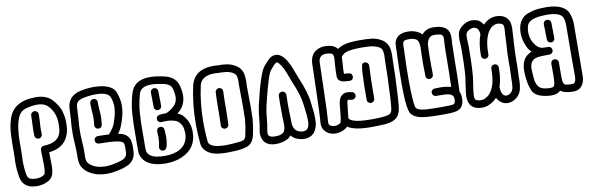

<svg xmlns="http://www.w3.org/2000/svg" viewBox="-53 -1275 5375 1749"><g transform="rotate(-10 2635.0 -400.0)"><path d="M270 -424Q254 -424 244 -433Q234 -442 233 -456Q232 -477 232 -499Q232 -535 234.5 -572Q237 -609 237 -643Q237 -657 247.5 -667Q258 -677 272 -677Q286 -677 296.5 -667Q307 -657 307 -643Q307 -606 304 -567Q301 -532 301 -499L302 -458Q302 -446 293.5 -436Q285 -426 270 -424ZM180 0Q55 0 33 -104Q20 -175 20 -244Q20 -271 22 -298Q23 -330 23 -379V-405Q23 -457 26.5 -518Q30 -579 50 -644Q97 -800 306 -800Q395 -800 448 -752V-751Q510 -688 526 -624Q540 -572 540 -527L539 -499Q539 -430 504 -374Q454 -296 340 -285V-263Q342 -227 342 -191Q342 -179 342 -149Q342 -119 333 -84Q319 -41 273.5 -20.5Q228 0 180 0ZM180 -69Q214 -69 238 -79.5Q262 -90 266 -102Q273 -130 273 -174Q273 -218 271 -260L270 -317Q270 -332 279.5 -342Q289 -352 304 -352Q446 -355 466 -461Q470 -488 470 -526Q470 -636 400 -701Q368 -731 306 -731Q276 -731 239 -724Q180 -714 154 -689Q92 -627 92 -404V-379Q92 -328 91 -297Q89 -270 89 -245Q89 -180 100 -119Q101 -119 101 -118Q103 -100 116 -86.5Q129 -73 168 -70Z M821 -419Q801 -419 792 -435Q786 -444 786 -454L787 -461Q792 -491 792 -525Q792 -550 789 -578Q786 -618 786 -660Q787 -675 797 -684Q807 -693 822 -693Q837 -692 846 -682.5Q855 -673 855 -660V-657Q855 -622 858 -583Q861 -554 861 -526Q861 -486 855 -446Q848 -419 821 -419ZM826 0Q716 -1 644 -57Q600 -95 592 -135Q586 -163 586 -191L587 -211Q587 -280 583.5 -324Q580 -368 580 -415Q580 -479 587 -550L592 -644Q598 -758 716 -786H717Q778 -800 842 -800Q865 -800 889 -798Q1016 -784 1042 -713V-712Q1066 -648 1066 -590Q1066 -514 1028 -415Q1012 -373 987 -341L1005 -338Q1070 -323 1091 -271Q1100 -240 1100 -209L1098 -165Q1098 -86 1033 -47Q983 -20 895 -6Q860 0 826 0ZM824 -69Q852 -69 883 -74Q968 -89 998.5 -107.5Q1029 -126 1029 -165L1030 -208Q1030 -235 1024 -249Q1009 -284 801 -284Q787 -284 777 -294Q767 -304 767 -318Q767 -333 777 -343Q787 -353 801 -353Q859 -353 904 -350Q948 -397 963 -438Q997 -530 997 -592Q997 -639 978 -685Q954 -731 848 -731Q792 -731 731 -718Q690 -709 676 -690Q662 -671 661 -641L656 -545Q649 -475 649 -415Q649 -372 652.5 -327.5Q656 -283 656 -236L655 -189Q655 -169 659 -150Q663 -131 687 -111Q742 -69 824 -69Z M1384 -491Q1369 -491 1359 -501Q1349 -511 1349 -526Q1349 -558 1348 -591.5Q1347 -625 1347 -659Q1347 -674 1357 -684Q1367 -694 1381 -694Q1396 -694 1406 -684Q1416 -674 1416 -659Q1416 -627 1417 -593.5Q1418 -560 1418 -526Q1418 -511 1408 -501Q1398 -491 1384 -491ZM1367 -119Q1362 -119 1356 -121Q1333 -131 1333 -153Q1333 -160 1335 -166Q1344 -201 1344 -241Q1344 -254 1343 -269.5Q1342 -285 1342 -303Q1342 -317 1352 -327Q1362 -337 1377 -337Q1391 -337 1401 -327Q1411 -317 1411 -302Q1411 -287 1412.5 -271Q1414 -255 1414 -239Q1414 -192 1400 -143Q1389 -119 1367 -119ZM1371 0Q1255 0 1193 -48Q1144 -88 1141 -147Q1140 -174 1140 -225Q1141 -243 1141 -284V-322Q1141 -405 1146.5 -496Q1152 -587 1180 -682Q1214 -800 1360 -800Q1415 -800 1487 -784Q1606 -761 1623 -654Q1631 -618 1631 -586Q1631 -507 1579 -453L1578 -452Q1569 -443 1552 -430Q1579 -419 1599 -401V-400Q1660 -336 1660 -240Q1660 -88 1516 -27Q1451 0 1371 0ZM1370 -69Q1552 -69 1586 -196V-197Q1591 -217 1591 -240Q1591 -257 1586.5 -287Q1582 -317 1551 -350Q1515 -380 1435 -380Q1416 -380 1397 -378H1392Q1381 -378 1370 -386.5Q1359 -395 1359 -413Q1359 -425 1366 -435Q1378 -450 1439 -450H1452Q1488 -463 1530 -502Q1562 -534 1562 -586Q1562 -610 1555 -639V-640Q1550 -672 1533 -689.5Q1516 -707 1472 -717Q1405 -731 1362 -731Q1263 -731 1246 -663V-662Q1220 -574 1215 -481Q1210 -400 1210 -321V-224Q1209 -208 1209 -191L1210 -150Q1213 -118 1240 -99Q1267 -80 1302 -75H1303Q1337 -69 1370 -69Z M1956 -218H1955Q1940 -219 1931 -229Q1922 -239 1922 -251V-254Q1925 -330 1925 -405.5Q1925 -481 1929 -559Q1930 -573 1940.5 -582.5Q1951 -592 1965 -592Q1998 -588 1998 -555Q1995 -494 1995 -434V-404Q1995 -328 1991 -251Q1990 -236 1980 -227Q1970 -218 1956 -218ZM1935 0Q1846 0 1795 -20Q1714 -56 1709 -126V-127Q1700 -218 1700 -305Q1700 -490 1739 -662V-663Q1779 -800 1948 -800Q1966 -800 1985 -798H1998Q2035 -798 2072.5 -792.5Q2110 -787 2149 -765Q2200 -736 2214 -680Q2220 -648 2220 -618L2218 -565Q2218 -515 2219 -466Q2220 -424 2220 -381Q2220 -324 2218 -266Q2212 -190 2195 -117Q2184 -62 2149 -35Q2104 0 1935 0ZM1935 -69Q1988 -69 2039 -75Q2094 -78 2109 -91Q2124 -104 2127 -131Q2143 -201 2149 -270Q2151 -329 2151 -387L2150 -465Q2149 -514 2149 -595L2150 -624Q2150 -646 2145.5 -667.5Q2141 -689 2115 -705Q2086 -721 2054 -725Q2022 -729 1981 -729Q1963 -731 1948 -731Q1828 -731 1806 -646Q1770 -483 1770 -307Q1770 -222 1778 -134Q1778 -112 1801 -96Q1837 -69 1935 -69Z M2524 -731Q2514 -730 2501 -717Q2493 -710 2463 -674Q2431 -645 2363 -358Q2350 -297 2346 -241Q2342 -190 2331 -134Q2329 -126 2329 -111Q2329 -70 2389 -70H2400Q2444 -70 2467.5 -87.5Q2491 -105 2491 -162Q2488 -234 2488 -340Q2488 -385 2489 -427Q2490 -442 2500 -451Q2510 -460 2523 -460Q2539 -460 2549 -449.5Q2559 -439 2559 -425Q2557 -380 2557 -330Q2558 -247 2560.5 -165.5Q2563 -84 2636 -72Q2645 -70 2652 -70Q2712 -70 2712 -159Q2712 -211 2703 -267Q2699 -292 2698 -309Q2690 -394 2633 -525Q2614 -572 2597 -620Q2584 -657 2560 -694Q2536 -731 2524 -731ZM2524 -800Q2575 -800 2620 -731Q2649 -682 2662 -643Q2678 -598 2697 -552Q2759 -407 2767 -314Q2768 -300 2771 -277Q2780 -224 2780 -162Q2780 -81 2740 -35Q2707 -1 2653 -1L2628 -3Q2566 -11 2531 -54Q2519 -38 2502 -27Q2453 0 2390 0Q2317 0 2283 -42Q2260 -74 2260 -118Q2260 -135 2263 -148Q2273 -198 2277 -247Q2281 -306 2295 -374Q2362 -664 2409 -718Q2446 -761 2465 -778Q2489 -799 2524 -800Z M2944 0Q2911 0 2882 -13Q2820 -45 2820 -113Q2827 -176 2834 -437Q2838 -634 2840 -664V-665Q2845 -744 2896 -776Q2934 -800 2978 -800Q3062 -800 3095 -755Q3141 -787 3205 -794Q3249 -799 3295 -799Q3372 -799 3420 -793Q3460 -787 3499 -765Q3550 -736 3564 -680Q3570 -648 3570 -618L3568 -565Q3568 -516 3565 -419Q3555 -169 3545 -117Q3541 -97 3531 -75Q3503 -13 3397 -5Q3330 -1 3268 -1Q3113 -1 3053 -44Q3049 -38 3043 -34Q2998 0 2944 0ZM2944 -69Q2975 -69 2998 -87Q3009 -98 3018 -208L3023 -255Q3029 -314 3061 -337Q3082 -351 3100 -351Q3137 -351 3137 -347L3144 -346Q3159 -346 3169 -336Q3179 -326 3179 -311Q3179 -297 3168.5 -287Q3158 -277 3144 -277Q3132 -277 3116 -281L3108 -282Q3104 -282 3102.5 -281.5Q3101 -281 3099 -275Q3093 -261 3092 -247L3088 -202L3087 -201Q3083 -151 3078 -115L3084 -109Q3087 -101 3114 -90Q3160 -70 3287 -70Q3434 -70 3458 -91Q3473 -104 3477.5 -130.5Q3482 -157 3487 -241Q3498 -454 3498 -565Q3498 -580 3499 -595Q3500 -610 3500 -624Q3500 -646 3495.5 -668Q3491 -690 3465 -705H3464Q3415 -729 3351 -729L3295 -730Q3236 -730 3186.5 -720.5Q3137 -711 3116 -677Q3116 -658 3114 -640L3113 -616L3112 -600Q3109 -583 3109 -551V-522Q3129 -522 3153 -519Q3184 -515 3184 -483V-480Q3180 -450 3148 -450L3119 -452Q3043 -455 3039 -506V-532Q3039 -570 3042 -607L3043 -619L3047 -678Q3047 -695 3043 -708Q3039 -721 3022 -724Q3022 -725 3021 -725Q3001 -731 2977 -731Q2912 -729 2909 -661Q2909 -637 2903 -431Q2896 -180 2890 -108V-105Q2890 -99 2894 -91Q2898 -83 2912.5 -76Q2927 -69 2944 -69ZM3306 -218Q3292 -218 3281.5 -228Q3271 -238 3271 -252Q3271 -566 3290 -583Q3300 -592 3315 -592Q3330 -590 3339 -580Q3348 -570 3348 -555Q3341 -433 3341 -252Q3341 -238 3330.5 -228Q3320 -218 3306 -218Z M3959 0H3921Q3789 0 3731.5 -11.5Q3674 -23 3644 -58Q3635 -68 3628 -95Q3610 -156 3610 -343Q3610 -492 3617 -655V-677Q3617 -692 3620.5 -717Q3624 -742 3646 -766Q3679 -800 3740 -800H3754Q3803 -800 3850 -773Q3864 -763 3875 -750Q3914 -798 3979 -798Q4120 -798 4129 -702L4130 -677Q4130 -643 4127 -629Q4125 -582 4124 -468Q4123 -305 4117 -179Q4130 -153 4130 -119Q4130 -100 4125 -76Q4120 -52 4102 -32Q4081 -12 4047 -6Q4013 0 3959 0ZM3968 -70Q3990 -70 4016 -71Q4042 -72 4051.5 -81Q4061 -90 4061 -119Q4061 -138 4056 -147Q4041 -172 3994 -176Q3967 -178 3941 -178H3900Q3886 -178 3876 -188Q3866 -198 3866 -212Q3866 -227 3876 -237Q3886 -247 3900 -247L3952 -248Q4001 -248 4050 -235Q4054 -348 4055 -468Q4055 -584 4058 -633L4059 -644Q4061 -667 4061 -685Q4060 -703 4053 -712Q4040 -728 3975 -728Q3947 -727 3933 -710Q3907 -680 3907 -635Q3904 -575 3904 -471Q3904 -421 3905 -376Q3905 -361 3895.5 -351Q3886 -341 3871 -340Q3857 -340 3846.5 -349Q3836 -358 3836 -373Q3834 -415 3834 -460Q3834 -566 3838 -638Q3838 -695 3815 -712.5Q3792 -730 3750 -730H3740Q3708 -730 3697 -719Q3686 -708 3686 -671V-652Q3679 -492 3679 -350Q3682 -160 3694 -114Q3701 -89 3745.5 -79.5Q3790 -70 3870 -70Z M4298 0Q4170 0 4170 -126L4174 -175L4176 -184Q4181 -226 4186 -258Q4195 -306 4197 -354Q4202 -419 4202 -577L4198 -644Q4198 -668 4203 -700.5Q4208 -733 4247 -766Q4293 -800 4339 -800Q4366 -800 4391.5 -790Q4417 -780 4443 -742Q4496 -798 4565 -798Q4590 -798 4616 -790Q4670 -770 4685 -718Q4690 -693 4690 -668Q4690 -653 4688 -637L4687 -615Q4685 -572 4682 -531Q4676 -442 4676 -354Q4676 -293 4672 -217V-186Q4672 -150 4663 -107Q4654 -64 4614 -30Q4575 -1 4534 -1Q4472 -1 4434 -66Q4419 -49 4401 -36Q4348 0 4298 0ZM4294 -69Q4300 -69 4316 -71Q4332 -73 4360 -92Q4394 -117 4414 -169Q4415 -177 4420 -184Q4439 -245 4439 -334Q4439 -349 4449 -359Q4459 -369 4474 -369Q4488 -369 4498 -359Q4508 -349 4508 -334Q4508 -230 4483 -157Q4486 -70 4535 -70Q4552 -70 4571 -85H4572Q4593 -103 4598 -132.5Q4603 -162 4603 -221Q4606 -279 4606 -329V-354Q4606 -458 4613 -535Q4616 -576 4617 -618Q4621 -663 4621 -674Q4621 -691 4617 -704.5Q4613 -718 4592 -724Q4582 -729 4561 -729Q4540 -729 4514 -712Q4498 -703 4480 -676.5Q4462 -650 4448.5 -600Q4435 -550 4435 -467Q4435 -453 4425 -443Q4415 -433 4401 -433Q4386 -433 4376 -443Q4366 -453 4366 -467Q4366 -584 4395 -660Q4395 -680 4388 -699Q4375 -730 4341 -730Q4316 -730 4290 -712Q4272 -697 4269 -675Q4268 -664 4268 -649Q4268 -635 4269 -616.5Q4270 -598 4271 -578Q4271 -338 4255 -247Q4249 -215 4244 -176L4243 -165Q4239 -136 4239 -118Q4239 -105 4242.5 -91.5Q4246 -78 4267 -73H4268Q4278 -69 4294 -69Z M5141 0Q5056 0 5021 -30Q4995 0 4936 0Q4890 0 4839.5 -15.5Q4789 -31 4767 -68Q4730 -147 4730 -266Q4730 -386 4826 -424Q4779 -472 4762 -558Q4758 -584 4758 -609Q4758 -649 4770 -685Q4796 -753 4857 -774.5Q4918 -796 4964 -798Q5010 -800 5024 -800Q5082 -800 5130 -787Q5208 -763 5229 -710.5Q5250 -658 5250 -610L5247 -127Q5247 -65 5213 -28Q5184 0 5141 0ZM5141 -69Q5177 -69 5177 -134V-326Q5179 -460 5179 -601Q5179 -663 5162 -688Q5132 -731 5022 -731Q4856 -731 4836 -663Q4827 -631 4827 -605Q4827 -531 4872 -477Q4902 -441 4941 -441Q4951 -440 4984 -440Q4998 -440 5008 -429.5Q5018 -419 5018 -405Q5018 -391 5008 -380.5Q4998 -370 4984 -370Q4897 -370 4868 -364Q4799 -351 4799 -266Q4799 -249 4803 -202Q4807 -100 4864 -80Q4893 -69 4936 -69Q4962 -69 4969 -76Q4984 -88 4985 -163V-285Q4988 -318 5020 -320Q5034 -320 5044 -310Q5054 -300 5055 -285L5054 -154Q5054 -98 5067 -82Q5082 -69 5141 -69ZM5017 -476Q5003 -476 4993 -486Q4983 -496 4983 -510Q4983 -550 4981.5 -582Q4980 -614 4980 -651Q4980 -666 4990.5 -676Q5001 -686 5015 -686Q5029 -686 5039.5 -676Q5050 -666 5050 -651L5052 -510Q5052 -496 5042 -486Q5032 -476 5017 -476Z"/></g></svg>

Font: Bubblez Graffiti
Style: Regular
Weight: 400
Designer: GGBotNet
Foundry: GGBotNet
Version: 1.00